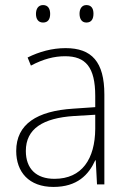

<svg xmlns="http://www.w3.org/2000/svg" viewBox="-20 -728 509 758"><path d="M122 -673C122 -653 131 -639 150 -639C170 -639 178 -653 178 -673C178 -693 170 -708 150 -708C131 -708 122 -693 122 -673ZM294 -674C294 -653 303 -639 321 -639C341 -639 349 -653 349 -674C349 -694 341 -708 321 -708C303 -708 294 -693 294 -674ZM239 -538C186 -538 135 -524 89 -501L102 -469C151 -495 194 -506 237 -506C318 -506 356 -463 356 -349V-305L269 -299C126 -290 44 -238 44 -132C44 -49 94 10 191 10C285 10 330 -38 356 -95H358L363 0H392V-355C392 -484 342 -538 239 -538ZM272 -270 356 -275V-219C355 -101 304 -22 195 -22C123 -22 82 -62 82 -132C82 -220 150 -262 272 -270Z"/></svg>

Font: Noto Sans Bengali SemiCondensed ExtraLight
Style: Regular
Weight: 200
Width: 4
Designer: Joana Ranito - Universal Thirst; Jelle Bosma - Monotype Design Team
Foundry: Universal Thirst ehf.
Version: Version 3.000